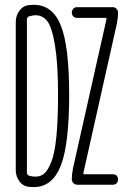

<svg xmlns="http://www.w3.org/2000/svg" viewBox="-20 -760 540 790"><path d="M280.3 -67.4 418 -680.7V-684.6Q418 -686.5 416 -686.5H295.9Q287.1 -686.5 281.2 -692.9Q275.4 -699.2 275.4 -708Q275.4 -716.8 281.2 -723.6Q287.1 -730.5 295.9 -730.5H444.3Q453.1 -730.5 459.5 -723.6Q465.8 -716.8 465.8 -708Q465.8 -688.5 460.9 -663.1L323.2 -48.8V-44.9Q323.2 -43 325.2 -43H445.3Q454.1 -43 460 -37.1Q465.8 -31.2 465.8 -22Q465.8 -12.7 460 -6.3Q454.1 0 445.3 0H297.9Q289.1 0 282.2 -6.3Q275.4 -12.7 275.4 -22.5Q275.4 -42 280.3 -67.4ZM90.8 -680.7V-48.8Q90.8 -41 99.6 -37.1Q111.3 -33.2 126 -33.2Q147.5 -33.2 162.1 -45.9Q176.8 -58.6 190.9 -93.3Q205.1 -127.9 211.9 -197.3Q218.8 -266.6 218.8 -370.1Q218.8 -499 206.1 -574.2Q193.4 -649.4 174.3 -673.3Q155.3 -697.3 126 -697.3Q114.3 -697.3 98.6 -692.4Q90.8 -688.5 90.8 -680.7ZM100.6 8.8Q75.2 6.8 60.1 -13.7Q44.9 -34.2 44.9 -59.6V-669.9Q44.9 -696.3 60.5 -716.8Q76.2 -737.3 100.6 -739.3Q106.4 -740.2 119.1 -740.2Q196.3 -740.2 230.5 -654.8Q264.6 -569.3 264.6 -370.1Q264.6 -166 230 -78.1Q195.3 9.8 119.1 9.8Q106.4 9.8 100.6 8.8Z"/></svg>

Font: Rounded Mgen+ 1mn light
Style: Regular
Weight: 200
Designer: [Source Han Sans]
Ryoko NISHIZUKA  (kana & ideographs); Paul D. Hunt (Latin, Greek & Cyrillic); Wenlong ZHANG  (bopomofo
Version: Version 1.059.20150602